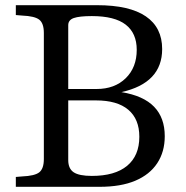

<svg xmlns="http://www.w3.org/2000/svg" viewBox="-20 -720 715 740"><path d="M41 0V-38L65 -40Q114 -42 131.5 -56Q149 -70 149 -107V-593Q149 -630 131.5 -644Q114 -658 65 -660L41 -662V-700H354Q479 -700 542 -657Q605 -614 605 -531Q605 -400 448 -365Q533 -351 574 -308.5Q615 -266 615 -195Q615 -135 586 -91Q557 -47 501.5 -23.5Q446 0 364 0ZM334 -42Q423 -42 470 -81Q517 -120 517 -193Q517 -261 474.5 -297Q432 -333 350 -333H243V-103Q243 -70 264 -56Q285 -42 334 -42ZM243 -377H352Q422 -377 464.5 -418.5Q507 -460 507 -528Q507 -592 464.5 -625Q422 -658 334 -658Q286 -658 264.5 -650.5Q243 -643 243 -623Z"/></svg>

Font: Hedvig Letters Serif
Style: Regular
Weight: 400
Designer: Alexander Örn & Tor Weibull
Foundry: Kanon Foundry
Version: Version 1.000